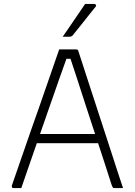

<svg xmlns="http://www.w3.org/2000/svg" viewBox="-20 -963 690 983"><path d="M147 -277H439Q447 -277 455 -277Q463 -277 470 -277L492 -287L498 -257L503 -230H158Q155 -230 152.5 -231.5Q150 -233 148.5 -235.5Q147 -238 147 -241ZM89 0Q79 0 69.5 0Q60 0 49 0Q46 0 43.5 -2Q41 -4 40.5 -7Q40 -10 41 -14Q58 -64 75.5 -113.5Q93 -163 110 -213Q127 -263 144.5 -312.5Q162 -362 179.5 -411.5Q197 -461 214 -511Q231 -561 248.5 -610.5Q266 -660 283 -710Q305 -710 329.5 -710Q354 -710 370 -710Q374 -710 376.5 -708.5Q379 -707 380 -704.5Q381 -702 382 -699Q408 -619 434 -539Q460 -459 486 -379.5Q512 -300 538 -220Q564 -140 590 -60Q595 -45 600 -30Q605 -15 610 0Q599 0 588 0Q577 0 566 0Q562 0 559.5 -1.5Q557 -3 555.5 -7Q554 -11 551 -18Q535 -68 513.5 -134.5Q492 -201 467.5 -275Q443 -349 419 -423Q395 -497 374 -562Q353 -627 337 -674L353 -662H308L324 -673Q307 -626 285.5 -565Q264 -504 239.5 -433.5Q215 -363 189 -288.5Q163 -214 137.5 -140.5Q112 -67 89 0ZM416 -943Q428 -943 434.5 -943Q441 -943 446.5 -943Q452 -943 462 -943Q468 -943 471 -938Q474 -933 469 -928Q451 -906 438 -889.5Q425 -873 413.5 -858.5Q402 -844 388 -826.5Q374 -809 353 -783Q351 -780 346.5 -777.5Q342 -775 336 -775Q329 -775 323.5 -775Q318 -775 312.5 -775Q307 -775 301 -775Q322 -805 340 -831.5Q358 -858 376.5 -885Q395 -912 416 -943Z"/></svg>

Font: Recursive Light
Style: Regular
Weight: 300
Version: Version 1.085